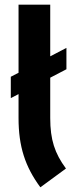

<svg xmlns="http://www.w3.org/2000/svg" viewBox="-20 -783 318 818"><path d="M261 -65 152 15C87 -73 59 -159 59 -280V-473L194 -543V-452L26 -365V-456L59 -473V-763H194V-543L263 -579V-488L194 -452V-280C194 -188 213 -130 261 -65Z"/></svg>

Font: Swile Sans
Style: Bold
Weight: 700
Designer: Lord
Foundry: Lord
Version: Version 1.477;FEAKit 1.0